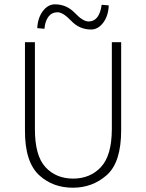

<svg xmlns="http://www.w3.org/2000/svg" viewBox="-20 -854 674 886"><path d="M400.4 -717.8Q346.7 -717.8 308.6 -757.8Q270.5 -797.9 244.6 -797.4Q218.3 -796.9 203.1 -776.4Q188 -755.9 185.1 -721.2L151.9 -724.1Q154.3 -771.5 177.7 -802.7Q201.2 -834 233.4 -834Q287.1 -834 325.2 -794.4Q362.8 -754.9 388.7 -754.9Q438.5 -754.9 449.2 -832L481.9 -829.1Q480 -781.2 456.5 -749.5Q432.6 -717.8 400.4 -717.8ZM95.2 -659.2H141.1V-257.8Q141.1 -135.7 189.5 -83Q237.8 -30.3 316.9 -29.8Q396 -29.8 445.8 -83Q495.6 -136.2 496.1 -257.8V-659.2H539.1V-252.9Q539.1 -105 473.1 -46.4Q407.2 12.2 316.4 12.2Q225.6 12.2 163.6 -43Q94.2 -104 95.2 -252.9Z"/></svg>

Font: SourceSansPro-Light
Style: Regular
Weight: 300
Designer: Paul D. Hunt
Foundry: Adobe Systems Incorporated
Version: Version 2.020;PS 2.0;hotconv 1.0.86;makeotf.lib2.5.63406